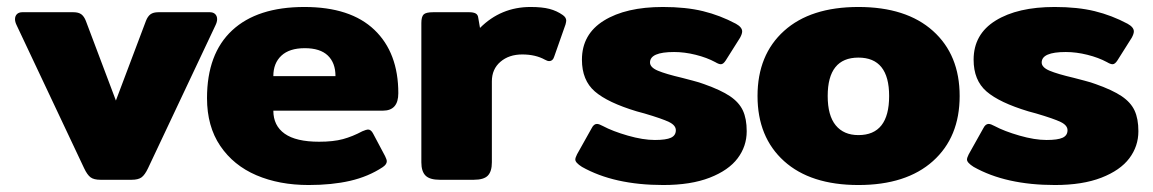

<svg xmlns="http://www.w3.org/2000/svg" viewBox="-20 -515 3304 550"><path d="M221 -33 28 -442Q23 -452 23 -460Q23 -469 28.5 -474.5Q34 -480 44 -480H190Q205 -480 213 -474Q221 -468 226 -455L312 -227L398 -455Q403 -468 411 -474Q419 -480 434 -480H581Q591 -480 596.5 -474.5Q602 -469 602 -460Q602 -452 597 -442L404 -33Q395 -14 385.5 -7Q376 0 357 0H268Q249 0 239.5 -7Q230 -14 221 -33Z M573 -234Q573 -361 645 -428Q717 -495 852 -495Q984 -495 1052.5 -429.5Q1121 -364 1121 -248Q1121 -198 1077 -198H763Q763 -155 795.5 -132Q828 -109 894 -109Q935 -109 962.5 -116.5Q990 -124 1018 -139Q1030 -144 1034 -144Q1043 -144 1049 -132L1083 -68Q1088 -58 1088 -53Q1088 -44 1076 -36Q1035 -9 983 3Q931 15 864 15Q780 15 714.5 -13Q649 -41 611 -97Q573 -153 573 -234ZM941 -297Q941 -335 919 -356Q897 -377 853 -377Q809 -377 786 -355.5Q763 -334 763 -297Z M1187 -50V-449Q1187 -467 1193.5 -473.5Q1200 -480 1221 -480H1324Q1336 -480 1342.5 -476.5Q1349 -473 1350 -464L1355 -435Q1415 -495 1500 -495Q1533 -495 1554 -489.5Q1575 -484 1592 -472Q1602 -465 1602 -456Q1602 -453 1600 -445L1568 -354Q1564 -340 1553 -340Q1548 -340 1541 -344Q1514 -359 1476 -359Q1438 -359 1413.5 -338Q1389 -317 1389 -282V-50Q1389 -24 1377.5 -12Q1366 0 1337 0H1240Q1211 0 1199 -12Q1187 -24 1187 -50Z M1647 -37Q1628 -49 1628 -58Q1628 -63 1633 -73L1675 -148Q1681 -160 1690 -160Q1696 -160 1707 -154Q1735 -139 1778.5 -126.5Q1822 -114 1856 -114Q1888 -114 1902 -120.5Q1916 -127 1916 -142Q1916 -156 1896.5 -165.5Q1877 -175 1826 -190L1804 -196Q1721 -221 1684 -253Q1647 -285 1647 -344Q1647 -417 1710 -456Q1773 -495 1879 -495Q1945 -495 1994 -483Q2043 -471 2088 -447Q2106 -437 2106 -425Q2106 -418 2100 -407L2059 -342Q2052 -331 2045 -331Q2039 -331 2029 -337Q2005 -350 1973 -358Q1941 -366 1911 -366Q1842 -366 1842 -336Q1842 -322 1864.5 -312.5Q1887 -303 1934 -292Q1945 -289 1964.5 -284Q1984 -279 1997 -274Q2045 -257 2071 -239.5Q2097 -222 2108 -198.5Q2119 -175 2119 -139Q2119 -96 2093 -61.5Q2067 -27 2013 -6Q1959 15 1880 15Q1739 15 1647 -37Z M2150 -240Q2150 -358 2226 -426.5Q2302 -495 2439 -495Q2576 -495 2652.5 -426.5Q2729 -358 2729 -240Q2729 -122 2652.5 -53.5Q2576 15 2439 15Q2302 15 2226 -53.5Q2150 -122 2150 -240ZM2527 -240Q2527 -350 2439 -350Q2351 -350 2351 -240Q2351 -184 2374 -156Q2397 -128 2439 -128Q2527 -128 2527 -240Z M2769 -37Q2750 -49 2750 -58Q2750 -63 2755 -73L2797 -148Q2803 -160 2812 -160Q2818 -160 2829 -154Q2857 -139 2900.5 -126.5Q2944 -114 2978 -114Q3010 -114 3024 -120.5Q3038 -127 3038 -142Q3038 -156 3018.5 -165.5Q2999 -175 2948 -190L2926 -196Q2843 -221 2806 -253Q2769 -285 2769 -344Q2769 -417 2832 -456Q2895 -495 3001 -495Q3067 -495 3116 -483Q3165 -471 3210 -447Q3228 -437 3228 -425Q3228 -418 3222 -407L3181 -342Q3174 -331 3167 -331Q3161 -331 3151 -337Q3127 -350 3095 -358Q3063 -366 3033 -366Q2964 -366 2964 -336Q2964 -322 2986.5 -312.5Q3009 -303 3056 -292Q3067 -289 3086.5 -284Q3106 -279 3119 -274Q3167 -257 3193 -239.5Q3219 -222 3230 -198.5Q3241 -175 3241 -139Q3241 -96 3215 -61.5Q3189 -27 3135 -6Q3081 15 3002 15Q2861 15 2769 -37Z"/></svg>

Font: Mitr SemiBold
Style: Regular
Weight: 600
Designer: Thanarat Vachiruckul
Foundry: Cadson Demak
Version: Version 1.002